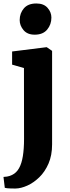

<svg xmlns="http://www.w3.org/2000/svg" viewBox="-28 -839 400 1102"><path d="M61.5 243Q48.5 243 35.8 242.8Q23 242.5 13.5 241.5Q4 240.5 -0.5 239L-8 176.5Q-1.5 176.5 12.2 174.5Q26 172.5 41.5 165Q66.5 153 81.5 126Q96.5 99 103.2 57Q110 15 110 -41.5L109.5 -448.5L41.5 -468V-543.5L238 -568H240.5L271 -547V-10Q271 52.5 250.5 99.8Q230 147 197.5 178.5Q165 210 128.8 226.2Q92.5 242.5 61.5 243ZM170.5 -640Q129 -640 107 -666.2Q85 -692.5 85 -723.5Q85 -763 109 -791Q133 -819 180 -819H181Q223 -819 245 -794Q267 -769 267 -738Q267 -698.5 242.8 -669.2Q218.5 -640 171.5 -640Z"/></svg>

Font: Merriweather 20pt Black
Style: Regular
Weight: 900
Version: Version 2.100